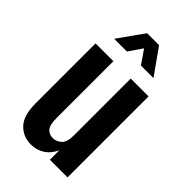

<svg xmlns="http://www.w3.org/2000/svg" viewBox="-221 -772 853 853"><g transform="rotate(45 206.0 -345.5)"><path d="M153 12Q104 12 71.5 -22Q39 -56 39 -132V-509H151V-152Q151 -108 165 -92.5Q179 -77 202 -77Q224 -77 242 -93Q260 -109 260 -152V-509H372V0H261V-59Q243 -22 215 -5Q187 12 153 12ZM83 -582 169 -703H244L330 -582H251L207 -646L163 -582Z"/></g></svg>

Font: Special Gothic Condensed Medium
Style: Regular
Weight: 500
Width: 3
Designer: Alistair McCready
Foundry: Monolith
Version: Version 1.000; ttfautohint (v1.8.4.7-5d5b)